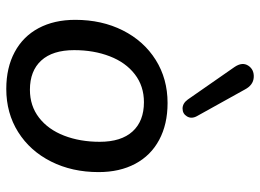

<svg xmlns="http://www.w3.org/2000/svg" viewBox="-127 -680 816 602"><g transform="rotate(90 281.0 -379.0)"><path d="M42.2 -206.9Q42.2 -290.3 75.4 -356.2Q108.6 -422 167.8 -459.2Q227 -496.4 303 -496.4Q369.5 -496.4 418.6 -470.1Q467.6 -443.9 493.6 -395Q519.6 -346.1 519.6 -280.2Q519.6 -196.9 486.4 -131Q453.2 -65.1 394 -27.9Q334.8 9.3 258.8 9.3Q192.3 9.3 143.3 -17Q94.2 -43.3 68.2 -92.1Q42.2 -141 42.2 -206.9ZM424.6 -283.5Q424.6 -351.1 392.1 -386.7Q359.6 -422.3 300.4 -422.3Q249.7 -422.3 212.7 -393.6Q175.7 -365 156.5 -315.1Q137.2 -265.2 137.2 -203.6Q137.2 -136 169.7 -100.4Q202.2 -64.8 261.4 -64.8Q312.1 -64.8 349.1 -93.5Q386.1 -122.2 405.3 -172Q424.6 -221.9 424.6 -283.5ZM260.5 -739 344.3 -588.2Q353.4 -571.3 345 -557.3Q336.7 -543.4 320.3 -543.4Q304 -543.4 292 -559.9L190.2 -706.2Q173.6 -730.5 185.8 -749.3Q197.9 -768 222.4 -766.6Q246.8 -765.1 260.5 -739Z"/></g></svg>

Font: SN Pro Thin
Style: Italic
Weight: 200
Italic angle: -9°
Designer: Tobias Whetton
Foundry: Supernotes
Version: Version 1.003;Glyphs 3.3 (3324)